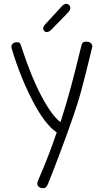

<svg xmlns="http://www.w3.org/2000/svg" viewBox="-20 -728 558 1005"><path d="M175 232Q175 226 178 220Q235 89 277 -35Q215 -76 150 -201.5Q85 -327 41 -475Q39 -482 40 -486Q41 -495 48.5 -501Q56 -507 69 -507Q79 -507 83.5 -502.5Q88 -498 91 -486Q142 -328 198 -223Q254 -118 297 -89Q330 -194 351.5 -273.5Q373 -353 406 -489Q409 -501 414.5 -505.5Q420 -510 431 -510Q458 -510 463 -488Q464 -485 463 -482.5Q462 -480 462 -478Q425 -326 405 -252.5Q385 -179 351 -84Q330 -23 294.5 71.5Q259 166 231 235Q226 247 220.5 252Q215 257 205 257Q192 257 183.5 250Q175 243 175 232ZM206 -579Q206 -590 218 -602L296 -687Q306 -699 313 -703.5Q320 -708 327 -708Q336 -708 342 -701.5Q348 -695 348 -685Q348 -674 333 -659L249 -573Q236 -560 225 -560Q217 -560 211.5 -565.5Q206 -571 206 -579Z"/></svg>

Font: Mali Light
Style: Regular
Weight: 300
Designer: Kitiyaporn Chalermlarp | Katatrad Aksorn Co.,Ltd.
Foundry: Cadson Demak Co.,Ltd.
Version: Version 1.000; ttfautohint (v1.6)